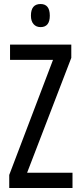

<svg xmlns="http://www.w3.org/2000/svg" viewBox="-20 -936 401 956"><path d="M341 0H26V-65L244 -638H30V-714H335V-648L115 -76H341ZM182 -916Q228 -916 228 -858Q228 -801 182 -801Q160 -801 147 -816Q134 -831 134 -858Q134 -916 182 -916Z"/></svg>

Font: Noto Sans Kannada ExtraCondensed
Style: Regular
Weight: 400
Width: 2
Designer: Jelle Bosma - Monotype Design Team
Foundry: Monotype Imaging Inc.
Version: Version 2.005; ttfautohint (v1.8.4.7-5d5b)